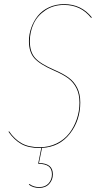

<svg xmlns="http://www.w3.org/2000/svg" viewBox="-20 -710 484 933"><path d="M291.5 -689.9Q375 -689.9 426.3 -625.5L422.9 -623Q373 -686 291.5 -686Q239.7 -686 200.9 -660.2Q162.1 -634.3 143.6 -595Q125 -555.7 125 -509.8Q125 -457.5 150.6 -428.7Q176.3 -399.9 244.1 -370.6Q288.1 -351.6 314.2 -332.3Q340.3 -313 355.2 -283.2Q370.1 -253.4 370.1 -211.9Q370.1 -125 319.6 -60.3Q269 4.4 184.1 8.8L169.4 82Q203.1 83 220 96.2Q236.8 109.4 236.8 137.2Q236.8 164.1 219.2 183.6Q201.7 203.1 170.4 203.1Q140.1 203.1 120.1 187L123 184.1Q142.6 199.2 170.4 199.2Q200.2 199.2 216.3 180.9Q232.4 162.6 232.4 137.2Q232.4 110.4 216.3 98.4Q200.2 86.4 165.5 85.4L180.7 8.8Q179.7 8.8 177.2 9Q174.8 9.3 173.3 9.3Q117.7 9.3 82.8 -10.7Q47.9 -30.8 21.5 -69.3L23.9 -72.3Q50.3 -33.7 84.7 -14.2Q119.1 5.4 173.3 5.4Q217.8 5.4 255.1 -12.9Q292.5 -31.2 316.2 -61.8Q339.8 -92.3 353 -130.9Q366.2 -169.4 366.2 -210.9Q366.2 -252 351.6 -281.2Q336.9 -310.5 311.3 -329.6Q285.6 -348.6 242.2 -367.2Q173.8 -397 147.2 -426.8Q120.6 -456.5 120.6 -509.8Q120.6 -543.9 132.1 -575.9Q143.6 -607.9 164.3 -633.5Q185.1 -659.2 218.3 -674.6Q251.5 -689.9 291.5 -689.9Z"/></svg>

Font: Fira Sans Compressed Four
Style: Italic
Weight: 100
Width: 3
Italic angle: -8°
Designer: Carrois Corporate & Edenspiekermann AG
Foundry: Carrois Corporate GbR & Edenspiekermann AG
Version: Version 4.203;PS 004.203;hotconv 1.0.88;makeotf.lib2.5.64775